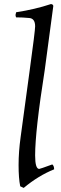

<svg xmlns="http://www.w3.org/2000/svg" viewBox="-20 -896 300 940"><path d="M152 -767Q152 -807 121 -808Q92 -811 59 -811Q56 -817 56 -823L59 -836Q151 -850 229 -876Q239 -876 241 -867L199 -553Q152 -255 152 -135Q152 -69 172 -69Q176 -69 236 -91Q245 -84 245 -67Q168 -36 96 24L79 16Q71 -23 71 -88Q71 -153 81 -225L125 -549Q152 -746 152 -767Z"/></svg>

Font: Rosarivo
Style: Italic
Weight: 400
Version: Version 1.003